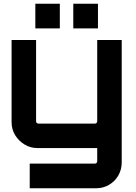

<svg xmlns="http://www.w3.org/2000/svg" viewBox="-20 -792 725 1027"><path d="M139 215V83H488Q493 83 496.5 79.5Q500 76 500 71V0H180Q143 0 111.5 -19Q80 -38 61 -69Q42 -100 42 -138V-578H173V-143Q173 -138 176.5 -134.5Q180 -131 185 -131H488Q493 -131 496.5 -134.5Q500 -138 500 -143V-578H631V77Q631 115 613 146.5Q595 178 563.5 196.5Q532 215 494 215ZM372 -640V-772H504V-640ZM169 -640V-772H300V-640Z"/></svg>

Font: Orbitron
Style: Bold
Weight: 700
Designer: Matt McInerney
Foundry: The League of Moveable Type
Version: Version 2.001